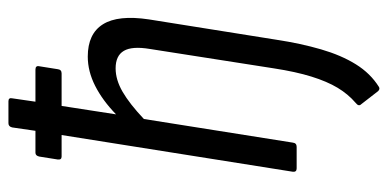

<svg xmlns="http://www.w3.org/2000/svg" viewBox="-252 -471 919 455"><g transform="rotate(-90 207.5 -243.5)"><path d="M184 -557 164 -428Q197 -460 231.5 -477.5Q266 -495 301 -495Q355 -495 377.5 -459Q400 -423 389 -350L341 -49Q332 10 318 58Q304 106 282.5 140.5Q261 175 229 195Q224 198 219 193L188 153Q182 147 191 140Q212 122 227 97Q242 72 253.5 35Q265 -2 273 -54L319 -348Q326 -390 314.5 -409.5Q303 -429 273 -429Q246 -429 217.5 -412.5Q189 -396 153 -362L97 -9Q96 0 87 0H36Q27 0 28 -9L115 -557H64Q56 -557 57 -566L64 -610Q66 -619 73 -619H125L133 -674Q135 -683 143 -683H195Q204 -683 202 -674L194 -619H270Q280 -619 278 -610L271 -566Q270 -557 261 -557Z"/></g></svg>

Font: Sofia Sans Condensed
Style: Italic
Weight: 400
Italic angle: -9°
Designer: Botio Nikoltchev, Ani Petrova
Foundry: lettersoup
Version: Version 4.101